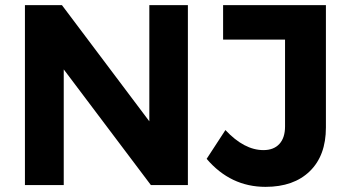

<svg xmlns="http://www.w3.org/2000/svg" viewBox="-20 -720 1352 747"><path d="M561 -248V-700H711V0H567L228 -450V0H77V-700H221ZM848 -700H1248V-224Q1248 -115 1185.5 -54Q1123 7 1013 7Q877 7 784 -102L857 -214Q930 -136 1005 -136Q1045 -136 1067 -160Q1089 -184 1089 -228V-566H848Z"/></svg>

Font: Montserrat-Arabic SemiBold
Style: Regular
Weight: 600
Designer: Mohamed Gaber
Foundry: Kief Type Foundry
Version: Version 5.008;PS 005.008;hotconv 1.0.88;makeotf.lib2.5.64775